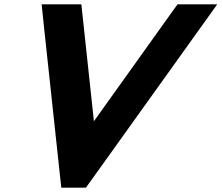

<svg xmlns="http://www.w3.org/2000/svg" viewBox="-20 -805 1027 890"><path d="M185.2 -668 173 -785H357L362.8 -732L415.3 -243L764.8 -732L803 -785H987L903.2 -668L416.3 12L378.1 65H264.1L258.3 12Z"/></svg>

Font: Nordica Plus
Style: NordicaClassicBkObl
Weight: 900
Version: Version 1.01